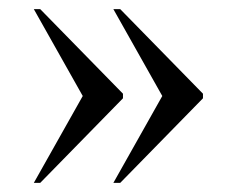

<svg xmlns="http://www.w3.org/2000/svg" viewBox="-20 -480 517 420"><path d="M228 -80H243L424 -265V-275L243 -460H228L335 -270ZM54 -80H68L249 -265V-275L68 -460H54L161 -270Z"/></svg>

Font: Noto Serif Display SemiCondensed
Style: Regular
Weight: 400
Width: 4
Designer: Monotype Design Team
Foundry: Monotype Imaging Inc.
Version: Version 2.009